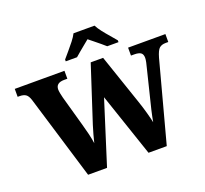

<svg xmlns="http://www.w3.org/2000/svg" viewBox="-155 -1114 1386 1296"><g transform="rotate(-20 538.0 -465.5)"><path d="M81 -604Q71 -635 55 -646Q39 -657 10 -657H-3V-714H354V-657H331Q271 -657 271 -609Q271 -600 274.5 -581Q278 -562 282 -548L343 -330Q353 -296 362.5 -256Q372 -216 376 -186Q383 -216 391 -244Q399 -272 409 -305L540 -707H629L752 -346Q768 -299 780 -255.5Q792 -212 798 -183Q804 -217 815.5 -267.5Q827 -318 839 -363L883 -542Q888 -559 892 -579Q896 -599 896 -610Q896 -636 881.5 -646.5Q867 -657 834 -657H811V-714H1079V-657H1060Q1031 -657 1014.5 -642.5Q998 -628 984 -579L829 0H698L544 -455L400 0H264ZM384 -784Q400 -803 422.5 -829Q445 -855 466 -882Q487 -909 498 -931H649Q660 -909 681 -882Q702 -855 725 -829Q748 -803 763 -784V-771H682Q670 -782 650 -798.5Q630 -815 609 -832Q588 -849 573 -861Q558 -849 537.5 -832Q517 -815 497 -798.5Q477 -782 465 -771H384Z"/></g></svg>

Font: Noto Serif Tamil ExtraBold
Style: Italic
Weight: 800
Italic angle: -12°
Designer: Indian Type Foundry, Tom Grace, and the Monotype Design Team
Foundry: Monotype Imaging Inc.
Version: Version 2.003; ttfautohint (v1.8.4.7-5d5b)